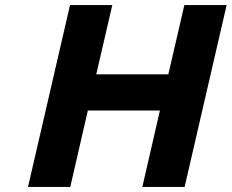

<svg xmlns="http://www.w3.org/2000/svg" viewBox="-20 -734 910 754"><path d="M870 -714 705 0H539L608 -300H325L256 0H90L255 -714H421L358 -442H641L704 -714Z"/></svg>

Font: Passageway
Style: BdIt
Weight: 700
Foundry: Ascender Corporation
Version: Version 1.11